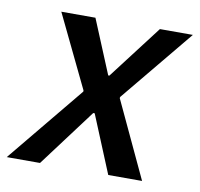

<svg xmlns="http://www.w3.org/2000/svg" viewBox="-96 -587 680 654"><g transform="rotate(10 244.0 -260.0)"><path d="M-32 0H83L232 -199H237L319 0H436L312 -265L313 -269L520 -520H406L264 -334H260L183 -520H65L186 -269V-265Z"/></g></svg>

Font: Fixel Text 20240404 Medium
Style: Italic
Weight: 500
Width: 4
Italic angle: -10°
Designer: AlfaBravo + MacPaw
Foundry: Kyrylo Tkachov, Marchela Mozhyna, Serhii Makarenko, Maria Weinstein, Zakhar Kryvoshyya
Version: Version 1.211;Glyphs 3.2 (3225)